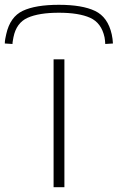

<svg xmlns="http://www.w3.org/2000/svg" viewBox="-105 -779 490 799"><path d="M118 0V-532H163V0ZM140 -759Q237 -759 290.5 -733.5Q344 -708 360 -636Q364 -618 365 -598L333 -596Q333 -603 332 -610Q331 -617 330 -624Q317 -684 270 -705Q223 -726 140 -726Q57 -726 10 -705Q-37 -684 -49 -624Q-50 -617 -51.5 -610Q-53 -603 -53 -596L-85 -598Q-85 -608 -83 -618Q-81 -628 -79 -637Q-63 -709 -10 -734Q43 -759 140 -759Z"/></svg>

Font: Georama ExtraExtended ExtraLight
Style: Regular
Weight: 200
Width: 8
Designer: Jean-Baptiste Levee
Foundry: Production Type
Version: Version 1.000